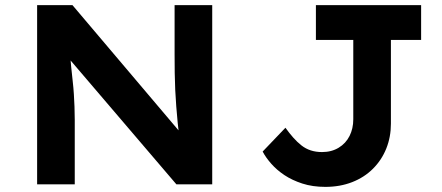

<svg xmlns="http://www.w3.org/2000/svg" viewBox="-20 -720 1727 750"><path d="M125 0V-700H263L706 -177H682Q677 -210 674 -241.5Q671 -273 668.5 -304.5Q666 -336 664.5 -368.5Q663 -401 662.5 -435.5Q662 -470 662 -509V-700H809V0H669L218 -528L252 -527Q255 -490 258 -459.5Q261 -429 264 -403Q267 -377 268.5 -352.5Q270 -328 271 -303.5Q272 -279 272 -252V0ZM1251 10Q1201 10 1161 -3Q1121 -16 1091 -36Q1061 -56 1039.5 -80.5Q1018 -105 1006 -128L1095 -221Q1110 -200 1125.5 -182.5Q1141 -165 1157.5 -152Q1174 -139 1194 -132.5Q1214 -126 1238 -126Q1275 -126 1303 -143Q1331 -160 1345.5 -189Q1360 -218 1360 -254V-564H1214V-700H1625V-564H1507V-237Q1507 -185 1489 -140Q1471 -95 1437 -61Q1403 -27 1355.5 -8.5Q1308 10 1251 10Z"/></svg>

Font: Lexend Exa SemiBold
Style: Regular
Weight: 600
Designer: Bonnie Shaver-Troup, Thomas Jockin
Foundry: Lexend
Version: Version 1.007